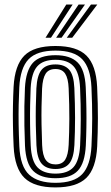

<svg xmlns="http://www.w3.org/2000/svg" viewBox="-20 -810 484 839"><path d="M222.4 9Q129.7 9 86.9 -32.7Q44.2 -74.3 39.6 -170.2Q37.3 -220.1 36.6 -263.3Q35.8 -306.4 36.6 -347.3Q37.3 -388.2 39.4 -430.5Q44.5 -524.8 86.3 -566.9Q128.1 -609 222.4 -609Q315.8 -609 357.8 -567Q399.9 -525 404.5 -430.2Q408 -354.3 407.8 -293.2Q407.6 -232.2 404.7 -170.1Q399.7 -74.2 357.3 -32.6Q314.8 9 222.4 9ZM222.4 -11.1Q303.2 -11.1 339.2 -48.9Q375.3 -86.7 379.7 -171.4Q382.7 -233 382.9 -292.1Q383.1 -351.2 379.6 -429.2Q375.6 -513.1 339.5 -551Q303.5 -588.9 222.4 -588.9Q141.1 -588.9 104.9 -551.1Q68.7 -513.3 64.3 -428.5Q62.5 -391 61.6 -351.7Q60.8 -312.5 61.4 -268.1Q62.1 -223.7 64.5 -170.4Q68.7 -82.1 107.5 -46.6Q146.2 -11.1 222.4 -11.1ZM222.4 -31.2Q157.7 -31.2 125.3 -62.9Q92.9 -94.7 89.2 -173.4Q87.3 -217.5 86.6 -261Q85.9 -304.5 86.5 -346.1Q87.2 -387.8 89 -426.3Q93.1 -501.5 123.4 -535.2Q153.8 -568.8 222.4 -568.8Q287 -568.8 319 -537.2Q351 -505.7 354.6 -429.1Q356.8 -379.7 357.5 -336.5Q358.2 -293.2 357.5 -253.4Q356.9 -213.6 355 -174.4Q351.1 -97 320.1 -64.1Q289.2 -31.2 222.4 -31.2ZM222.4 -51.3Q276.1 -51.3 301.4 -79.8Q326.7 -108.3 330.1 -175.2Q332.6 -226.9 332.9 -289.6Q333.2 -352.2 329.9 -425.9Q326.8 -493.1 301 -520.9Q275.3 -548.7 222.4 -548.7Q168.3 -548.7 143 -520.3Q117.7 -492 114 -425.5Q112.4 -391.6 111.7 -352.3Q110.9 -313.1 111.4 -268.6Q111.9 -224.1 114.2 -174.2Q117.4 -106.5 143.6 -78.9Q169.8 -51.3 222.4 -51.3ZM222.4 -71.5Q182 -71.5 161.9 -95Q141.8 -118.5 139.2 -175.4Q137.2 -220.7 136.5 -261.9Q135.8 -303.1 136.5 -343.1Q137.2 -383.1 139 -424.4Q142 -480.3 161.3 -504.4Q180.7 -528.5 222.4 -528.5Q261.8 -528.5 282.1 -505.6Q302.3 -482.7 304.9 -425.2Q307.9 -356.8 308 -295.1Q308 -233.4 305.1 -176.2Q302.3 -119.7 282.8 -95.6Q263.3 -71.5 222.4 -71.5ZM222.4 -91.6Q251.9 -91.6 264.9 -112.3Q278 -133.1 280.1 -177.5Q282.7 -231 283 -290.3Q283.3 -349.6 280 -424Q278.2 -467.8 264.8 -488.1Q251.5 -508.4 222.4 -508.4Q192.5 -508.4 179.4 -487.9Q166.3 -467.3 163.9 -423.1Q162.1 -383.3 161.5 -345.1Q160.8 -307 161.5 -265.9Q162.1 -224.9 164.1 -176.2Q166.1 -130.4 180.1 -111Q194.2 -91.6 222.4 -91.6ZM178.8 -645 269.7 -790.3H297.5L202.7 -645ZM271.6 -645 377.6 -790.3H405.3L295.5 -645ZM225.2 -645 323.6 -790.3H351.4L249 -645Z"/></svg>

Font: Big Shoulders Inline Display SC Thin
Style: Regular
Weight: 100
Designer: Patric King
Foundry: XO Type Co
Version: Version 2.002